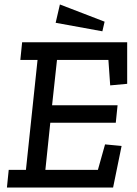

<svg xmlns="http://www.w3.org/2000/svg" viewBox="-20 -839 612 859"><path d="M229 -737 248 -819 448 -742 438 -699ZM486 0H11L19 -79H96L148 -571H71L79 -650H549V-464L473 -457L465 -571H235L213 -368H506L498 -290H205L183 -79H418L450 -193L524 -186Z"/></svg>

Font: Zilla Slab Medium
Style: Regular
Weight: 500
Designer: Typotheque.com
Foundry: Typotheque type foundry
Version: Version 1.1; 2017